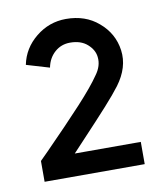

<svg xmlns="http://www.w3.org/2000/svg" viewBox="-58 -850 445 527"><g transform="rotate(-10 164.5 -587.0)"><path d="M25 -430Q30 -435 36 -441Q42 -447 47 -452Q111 -517 152.5 -562Q194 -607 213 -635Q231 -659 228 -684Q226 -704 208 -720Q190 -736 160 -736Q135 -736 117 -720Q99 -704 94 -678L30 -697Q39 -742 76 -772Q113 -802 160 -802Q214 -802 250 -771Q288 -739 294.5 -691Q301 -643 266 -596Q251 -576 223.5 -545.5Q196 -515 149 -465L120 -434H304V-372H25Z"/></g></svg>

Font: Lil Grotesk
Style: Regular
Weight: 400
Designer: Bastien Sozeau
Foundry: NBR — Bastien Sozeau
Version: Version 4.002; ttfautohint (v1.8.4.7-5d5b)